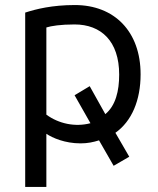

<svg xmlns="http://www.w3.org/2000/svg" viewBox="-20 -553 627 762"><path d="M538 -258C538 -155 503 -72 438 -26L493 69L431 105L373 4C351 11 328 16 300 16C237 16 188 -6 164 -22V189H80V-503C123 -517 187 -533 277 -533C434 -533 538 -428 538 -258ZM276 -175 336 -211 398 -100C439 -134 453 -192 453 -257C453 -390 381 -456 276 -456C220 -456 183 -450 164 -444V-98C213 -62 278 -48 339 -64Z"/></svg>

Font: Repo Regular
Style: Regular
Weight: 400
Designer: Stefan Peev
Foundry: Context Ltd
Version: Version 1.502